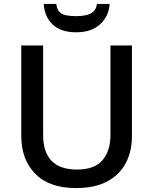

<svg xmlns="http://www.w3.org/2000/svg" viewBox="-20 -945 779 975"><path d="M650 -252Q650 -178 619.5 -118.5Q589 -59 526 -24.5Q463 10 366 10Q230 10 159 -62.5Q88 -135 88 -254V-714H199V-260Q199 -172 242 -128Q285 -84 371 -84Q460 -84 500.5 -131.5Q541 -179 541 -261V-714H650ZM537 -925Q532 -861 487.5 -821Q443 -781 367 -781Q289 -781 247.5 -820.5Q206 -860 202 -925H266Q269 -898 282 -884.5Q295 -871 317.5 -867Q340 -863 369 -863Q394 -863 416.5 -868Q439 -873 454 -886Q469 -899 472 -925Z"/></svg>

Font: Noto Sans Nag Mundari Medium
Style: Regular
Weight: 500
Version: Version 1.000